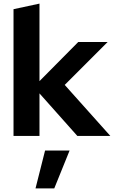

<svg xmlns="http://www.w3.org/2000/svg" viewBox="-20 -754 632 1065"><path d="M55 0ZM55 0V-703L199 -734V-304L414 -521H577L339 -283L592 0H409L199 -236V0ZM230 81H366L281 291H177Z"/></svg>

Font: Rosa Sans
Style: Bold
Weight: 700
Designer: Pentagram / MCKL
Foundry: Pentagram / MCKL
Version: Version 1.005;September 16, 2019;FontCreator 11.5.0.2425 64-